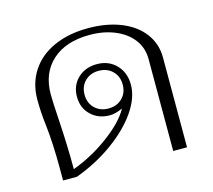

<svg xmlns="http://www.w3.org/2000/svg" viewBox="-87 -674 863 778"><g transform="rotate(-15 345.0 -285.0)"><path d="M86 -50Q86 -154 77 -233Q70 -289 70 -343Q70 -411 103.5 -462.5Q137 -514 199 -542Q261 -570 343 -570Q421 -570 480.5 -546Q540 -522 573 -478Q606 -434 606 -377V0H548V-386Q548 -432 522 -467Q496 -502 449 -522Q402 -542 342 -542Q242 -542 185 -490.5Q128 -439 128 -350Q128 -320 133 -241Q140 -132 140 -33Q223 -64 294 -117Q365 -170 392 -220Q362 -206 338 -206Q290 -206 259 -236Q228 -266 228 -313Q228 -360 259.5 -390Q291 -420 340 -420Q389 -420 420.5 -387.5Q452 -355 452 -304Q452 -250 412 -192Q372 -134 301.5 -83Q231 -32 144 0H86ZM420 -313Q420 -348 397.5 -370Q375 -392 340 -392Q305 -392 282.5 -370Q260 -348 260 -313Q260 -278 282.5 -256Q305 -234 340 -234Q375 -234 397.5 -256Q420 -278 420 -313Z"/></g></svg>

Font: Fahkwang ExtraLight
Style: Regular
Weight: 275
Designer: Suppakit Chalermlarp | Katatrad Co.,Ltd.
Foundry: Cadson Demak Co.,Ltd.
Version: Version 1.000; ttfautohint (v1.6)